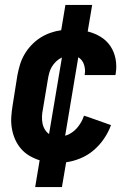

<svg xmlns="http://www.w3.org/2000/svg" viewBox="-20 -648 540 775"><path d="M122 107 140 -1Q118 -8 98.5 -19.5Q79 -31 64.5 -48Q50 -65 41 -85.5Q32 -106 28 -129Q24 -152 25.5 -175.5Q27 -199 31 -223L50 -343Q54 -365 60.5 -386.5Q67 -408 78.5 -428Q90 -448 106.5 -465.5Q123 -483 142.5 -495.5Q162 -508 183.5 -515.5Q205 -523 227 -526L244 -628H352L334 -521Q362 -514 386 -499.5Q410 -485 425.5 -462Q441 -439 446.5 -410Q452 -381 447 -351L446 -345H322V-348Q324 -358 323 -368Q322 -378 319 -387.5Q316 -397 310 -404.5Q304 -412 296 -417L243 -100Q257 -104 269.5 -112.5Q282 -121 291 -131.5Q300 -142 307.5 -155Q315 -168 319 -181L335 -176L428 -143Q418 -115 400 -88.5Q382 -62 358 -41.5Q334 -21 305 -9Q276 3 247 7L230 107ZM178 -107 230 -416Q217 -410 206.5 -400Q196 -390 189 -378Q182 -366 178.5 -352.5Q175 -339 173 -326L153 -206Q150 -192 149.5 -178Q149 -164 151.5 -150.5Q154 -137 161 -125.5Q168 -114 178 -107Z"/></svg>

Font: Iosevka SS18 Extrabold
Style: Italic
Weight: 800
Italic angle: -9°
Monospace: yes
Designer: Belleve Invis
Foundry: Belleve Invis
Version: Version 25.1.1; ttfautohint (v1.8.4)